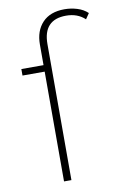

<svg xmlns="http://www.w3.org/2000/svg" viewBox="-85 -794 537 844"><g transform="rotate(-10 183.5 -372.5)"><path d="M131 0V-490H32V-519H131V-611Q131 -672 165.5 -708.5Q200 -745 264 -745Q293 -745 320.5 -736.5Q348 -728 367 -710L350 -685Q317 -716 266 -716Q164 -716 164 -607V0Z"/></g></svg>

Font: Montserrat ExtraLight
Style: Regular
Weight: 200
Designer: Julieta Ulanovsky
Foundry: Julieta Ulanovsky
Version: Version 9.000; ttfautohint (v1.8.4.7-5d5b)